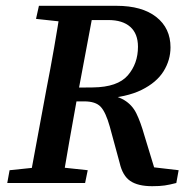

<svg xmlns="http://www.w3.org/2000/svg" viewBox="-20 -630 644 661"><path d="M5 0 13 -44 138 -57H161L282 -44L273 0ZM80 0 140 -324Q154 -395 166.5 -467Q179 -539 190 -610H305L244 -285Q231 -214 218.5 -142.5Q206 -71 194 0ZM104 -565 114 -610H249L238 -552H224ZM504 11Q455 11 428.5 -7Q402 -25 392 -69L358 -194Q344 -244 326.5 -262.5Q309 -281 270 -281H189L198 -328L300 -329Q385 -330 420 -370.5Q455 -411 455 -469Q455 -514 428.5 -537.5Q402 -561 353 -561H241L250 -610H381Q469 -610 518 -571.5Q567 -533 567 -467Q567 -423 543 -384.5Q519 -346 467.5 -320.5Q416 -295 332 -290L328 -309Q380 -302 407.5 -285.5Q435 -269 449.5 -239.5Q464 -210 477 -164L520 -23L441 -62L595 -44L587 0Q564 6 547 8.5Q530 11 504 11Z"/></svg>

Font: Lisu Bosa ExtraBold
Style: Italic
Weight: 800
Italic angle: -19°
Designer: David Morse, Annie Olsen, Victor Gaultney, Frank Grießhammer (Latin)
Foundry: SIL International
Version: Version 2.000